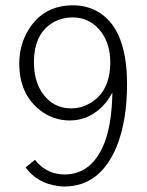

<svg xmlns="http://www.w3.org/2000/svg" viewBox="-20 -555 548 715"><path d="M51.8 -318.4Q51.8 -206.1 127.9 -145.5Q177.7 -106.4 239.3 -106.4Q319.3 -106.4 375 -173.8Q387.7 -190.4 398.4 -210Q395.5 -5.9 309.6 64.5Q271.5 94.7 220.7 94.7Q160.2 94.7 118.2 49.8Q113.3 43.9 110.4 40L75.2 68.4Q119.1 127.9 196.3 137.7Q208 139.6 218.8 139.6Q353.5 139.6 415 -10.7Q453.1 -106.4 453.1 -241.2Q453.1 -442.4 350.6 -507.8Q307.6 -535.2 252 -535.2Q142.6 -535.2 86.9 -445.3Q51.8 -388.7 51.8 -318.4ZM250 -490.2Q318.4 -490.2 359.4 -432.6Q390.6 -387.7 390.6 -323.2Q390.6 -215.8 317.4 -171.9Q283.2 -151.4 245.1 -151.4Q174.8 -151.4 134.8 -212.9Q106.4 -257.8 106.4 -323.2Q106.4 -433.6 183.6 -474.6Q214.8 -490.2 250 -490.2Z"/></svg>

Font: Yaldevi Colombo Light
Style: Regular
Weight: 300
Designer: Sol Matas, Denzil Rajitha, Kosala Senevirathne and Pathum Egodawatta
Foundry: Mooniak
Version: Version 1.020 ; ttfautohint (v1.6)